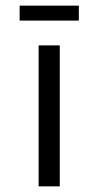

<svg xmlns="http://www.w3.org/2000/svg" viewBox="-20 -661 350 681"><path d="M192 0H117V-500H192ZM259.6 -588H49.6V-641H259.6Z"/></svg>

Font: Kulim Park
Style: Regular
Weight: 400
Designer: Noponies / Dale Sattler
Foundry: Noponies
Version: Version 1.000; ttfautohint (v1.8.3)